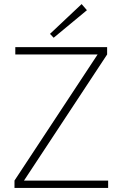

<svg xmlns="http://www.w3.org/2000/svg" viewBox="-20 -921 600 941"><path d="M459 -655 505 -654 97 -35 51 -36ZM510 -36V0H51V-36ZM505 -690V-654H55V-690ZM380 -901 406 -871 243 -736 225 -755Z"/></svg>

Font: Exo 2 ExtraLight
Style: Regular
Weight: 250
Designer: Natanael Gama
Foundry: Natanael Gama
Version: Version 2.010